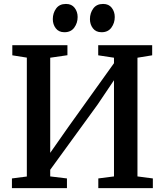

<svg xmlns="http://www.w3.org/2000/svg" viewBox="-20 -978 856 998"><path d="M42 0V-50.5L119.5 -60.5V-678.5L44 -690.5V-743H330.5V-691L241 -678V-183.5L334.5 -317L572.5 -649.5V-678L490.5 -690.5V-743H771V-690.5L694.5 -678V-61L774.5 -50.5V0H491V-50.5L572.5 -61V-561L487 -434L241 -95.5V-61L328 -50.5V0ZM314.5 -810.5Q285.5 -810.5 270 -830.8Q254.5 -851 254.5 -878.5Q254.5 -910 271.8 -933.8Q289 -957.5 322.5 -957.5H323.5Q352.5 -957.5 368 -937.2Q383.5 -917 383.5 -889.5Q383.5 -858.5 366 -834.5Q348.5 -810.5 315.5 -810.5ZM507.5 -810.5Q478.5 -810.5 463 -830.8Q447.5 -851 447.5 -878.5Q447.5 -910 464.8 -933.8Q482 -957.5 515.5 -957.5H516.5Q545.5 -957.5 561 -937.2Q576.5 -917 576.5 -889.5Q576.5 -858.5 559 -834.5Q541.5 -810.5 508.5 -810.5Z"/></svg>

Font: Merriweather 28pt SemiBold
Style: Regular
Weight: 600
Version: Version 2.100